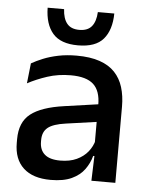

<svg xmlns="http://www.w3.org/2000/svg" viewBox="-51 -726 603 779"><g transform="rotate(5 250.5 -336.5)"><path d="M349.5 0 353.5 -116 350 -131V-285L350.5 -309.5Q350.5 -366 321.8 -392.5Q293 -419 229.5 -419Q178 -419 134 -404.5Q90 -390 54.5 -371L63.5 -453Q83.5 -464.5 110.5 -475.5Q137.5 -486.5 171.5 -493.5Q205.5 -500.5 246 -500.5Q301.5 -500.5 340 -487.2Q378.5 -474 402 -449Q425.5 -424 436.2 -389Q447 -354 447 -311V0ZM184 11Q111.5 11 73 -24.8Q34.5 -60.5 34.5 -126.5V-141.5Q34.5 -211.5 77.8 -245.2Q121 -279 214 -292L361 -313L366.5 -242L225.5 -222Q175 -215 153.5 -197.8Q132 -180.5 132 -147V-140Q132 -106.5 152.8 -88.5Q173.5 -70.5 216 -70.5Q255 -70.5 283 -83.5Q311 -96.5 328.5 -118.2Q346 -140 352.5 -166.5L366 -101H348Q340 -71 321.5 -45.5Q303 -20 269.8 -4.5Q236.5 11 184 11ZM247 -542.5Q176.5 -542.5 144.5 -579.5Q112.5 -616.5 111.5 -684H178.5Q180.5 -646 196.8 -625.8Q213 -605.5 247 -605.5Q281 -605.5 297.5 -625.5Q314 -645.5 316 -684H383Q382 -616.5 350.2 -579.5Q318.5 -542.5 247 -542.5Z"/></g></svg>

Font: Anek Latin Medium Medium
Style: Regular
Weight: 500
Version: Version 1.003